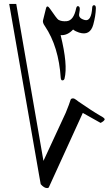

<svg xmlns="http://www.w3.org/2000/svg" viewBox="-20 -792 555 981"><path d="M494 -164 403 -215 230 164Q228 169 221 169Q205 169 188 149Q185 133 179.5 101.5Q174 70 166 24L27 -772H63L202 30L316 -216Q325 -239 331.5 -255.5Q338 -272 341 -283Q343 -287 346 -288Q356 -292 366 -284Q368 -283 372 -280Q376 -277 381 -273Q413 -251 440.5 -233Q468 -215 492 -201Q515 -189 515 -182Q512 -173 494 -164ZM451.2 -754.6Q452.4 -765.4 460.8 -765.4Q470.4 -765.4 469.8 -748Q469.2 -729.4 465.9 -709Q462.6 -688.6 456.6 -666.4Q440.4 -607.6 384 -625.6Q366.6 -631 353.4 -641.2Q324.6 -610 289.8 -612.4Q327.6 -460.6 309.6 -389.8Q307.8 -383.8 303 -382Q297.6 -380.2 294.6 -382.6Q291.6 -385 290.4 -392.8Q280.2 -553.6 209.4 -658.6Q196.8 -676 199.8 -688L214.8 -748.6Q220.2 -770.2 235.8 -746.8Q270.6 -695.8 278.4 -691Q295.2 -681.4 321 -683.8Q356.4 -687.4 369 -749.2Q372 -761.2 378 -760.6Q385.2 -760 387 -752.2Q388.8 -743.8 384.6 -721.6Q379.8 -698.8 412.8 -689.8Q447 -680.8 451.2 -754.6Z"/></svg>

Font: Amiri
Style: Regular
Weight: 400
Designer: Khaled Hosny
Version: Version 0.114